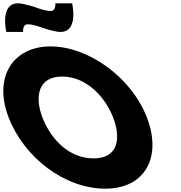

<svg xmlns="http://www.w3.org/2000/svg" viewBox="-188 -1119 1085 1154"><path d="M61.5 -954C61.5 -954 136.9 -927 175.9 -927C285.9 -927 245.6 -1099 245.6 -1099H144.6C144.6 -1099 149.3 -1053 117.3 -1053C81.3 -1053 34 -1072 34 -1072C34 -1072 -41.4 -1099 -80.4 -1099C-190.4 -1099 -150.1 -927 -150.1 -927H-49.1C-49.1 -927 -53.9 -973 -21.9 -973C14.1 -973 61.5 -954 61.5 -954ZM-136.1 -413C-43.3 -172 200.8 15 444.8 15C681.8 15 787.7 -172 694.9 -413C602 -654 344.4 -840 115.4 -840C-111.6 -840 -229 -654 -136.1 -413ZM66.9 -413C19.5 -536 40.1 -659 185.1 -659C331.1 -659 444.5 -536 491.9 -413C539.3 -290 524.7 -167 374.7 -167C220.7 -167 114.3 -290 66.9 -413Z"/></svg>

Font: Hussar
Style: BdOpOblFour
Weight: 700
Foundry: Cannot Into Space Fonts
Version: Version 2.00